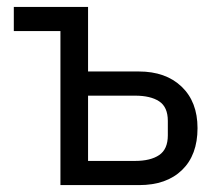

<svg xmlns="http://www.w3.org/2000/svg" viewBox="-20 -536 630 556"><path d="M155 -446H20V-516H235V-329H382Q460 -329 506 -285Q552 -241 552 -165Q552 -87 507 -43.5Q462 0 383 0H155ZM371 -70Q416 -70 441 -87Q466 -104 466 -144V-186Q466 -226 441 -242.5Q416 -259 371 -259H235V-70Z"/></svg>

Font: IBMPlexSans
Style: Regular
Weight: 400
Designer: Mike Abbink, Paul van der Laan, Pieter van Rosmalen
Foundry: Bold Monday
Version: Version 3.1